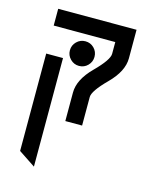

<svg xmlns="http://www.w3.org/2000/svg" viewBox="-104 -519 646 809"><g transform="rotate(15 219.5 -114.5)"><path d="M390.6 -449.2V-324.7Q390.6 -268.1 332 -209.5Q273.4 -150.9 273.4 -124.5V0H200.2V-124.5Q200.2 -181.2 258.8 -239.7Q317.4 -298.3 317.4 -324.7V-376H48.8V-449.2ZM122.1 219.7 48.8 170.9V-253.9H122.1ZM195.3 -239.3Q173.3 -239.3 157.5 -255.1Q141.6 -271 141.6 -293Q141.6 -315.4 157.5 -331.1Q173.3 -346.7 195.3 -346.7Q217.8 -346.7 233.4 -331.1Q249 -315.4 249 -293Q249 -271 233.4 -255.1Q217.8 -239.3 195.3 -239.3Z"/></g></svg>

Font: Catrinity
Style: Regular
Weight: 400
Designer: Alexander Lange
Foundry: High-Logic / Made with FontCreator
Version: Version 2.090;May 20, 2024;FontCreator 15.0.0.2974 64-bit